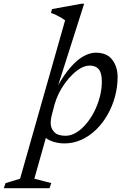

<svg xmlns="http://www.w3.org/2000/svg" viewBox="-145 -740 663 1004"><path d="M127 -143Q122.5 -125.5 121.2 -114.8Q120 -104 120 -97Q120 -69.5 138.2 -49.8Q156.5 -30 197.5 -30Q225.5 -30 252.8 -46.2Q280 -62.5 304.5 -91Q329 -119.5 347.5 -155.8Q366 -192 376.8 -232.8Q387.5 -273.5 387.5 -314Q387.5 -357.5 371.8 -377.2Q356 -397 324 -397Q302.5 -397 280 -385Q257.5 -373 235.8 -352.2Q214 -331.5 195 -305.2Q176 -279 162.2 -250.8Q148.5 -222.5 141 -196ZM154 -278 155.5 -288Q190.5 -350.5 225 -389.5Q259.5 -428.5 292.8 -446.5Q326 -464.5 356 -464.5Q414.5 -464.5 442.2 -427.2Q470 -390 470 -337.5Q470 -285 456.2 -234.5Q442.5 -184 417.2 -139.8Q392 -95.5 357.5 -62Q323 -28.5 280.8 -9.2Q238.5 10 192 10Q152.5 10 118 -4.8Q83.5 -19.5 70.5 -49.5H103.5L34.5 194.5L123 217.5L114 244H-125L-116 217.5L-40 194.5L195.5 -634Q186.5 -640.5 174.8 -647.5Q163 -654.5 149.5 -661Q136 -667.5 121.5 -672.5L127 -692.5L280.5 -720.5H295Z"/></svg>

Font: Newsreader 14pt
Style: Italic
Weight: 400
Italic angle: -17°
Designer: Hugues Gentile
Foundry: Production Type
Version: Version 1.003